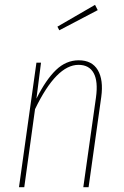

<svg xmlns="http://www.w3.org/2000/svg" viewBox="-20 -780 517 800"><path d="M376 -759.8 387.2 -737.8 227.1 -653.8 219.2 -668.9ZM308.1 -528.8Q363.3 -528.8 387.5 -488Q411.6 -447.3 401.9 -376L349.1 0H327.1L379.9 -374Q389.2 -440.9 370.4 -475.3Q351.6 -509.8 307.1 -509.8Q214.8 -509.8 126 -325.2L81.1 0H59.1L131.8 -519H150.9L131.8 -369.1Q171.4 -448.2 213.4 -488.5Q255.4 -528.8 308.1 -528.8Z"/></svg>

Font: Fira Sans Compressed Thin
Style: Italic
Weight: 100
Width: 3
Italic angle: -8°
Designer: Carrois Corporate & Edenspiekermann AG
Foundry: Carrois Corporate GbR & Edenspiekermann AG
Version: Version 4.203;PS 004.203;hotconv 1.0.88;makeotf.lib2.5.64775